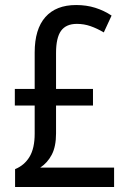

<svg xmlns="http://www.w3.org/2000/svg" viewBox="-20 -744 512 764"><path d="M283 -724Q324 -724 359 -713Q394 -702 424 -682L393 -615Q366 -631 340 -640Q314 -649 286 -649Q243 -649 223 -621.5Q203 -594 203 -533V-390H350V-324H203V-213Q203 -161 186 -128.5Q169 -96 140 -77H434V0H40V-71Q77 -86 97.5 -120Q118 -154 118 -212V-324H39V-390H118V-535Q118 -628 160.5 -676Q203 -724 283 -724Z"/></svg>

Font: Noto Sans Devanagari Condensed
Style: Regular
Weight: 400
Width: 3
Designer: Jelle Bosma - Monotype Design Team
Foundry: Monotype Imaging Inc.
Version: Version 2.004; ttfautohint (v1.8.4.7-5d5b)